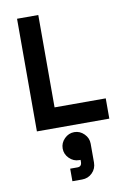

<svg xmlns="http://www.w3.org/2000/svg" viewBox="-109 -768 829 1175"><g transform="rotate(-10 306.0 -181.0)"><path d="M82 0V-700H214V-126H532V0ZM243 338V260H288Q315 260 315 230V218H306Q271 218 245 192Q219 166 219 131Q219 96 245 70Q271 44 306 44Q341 44 367 70Q393 96 393 131V248Q393 286 367 312Q341 338 303 338Z"/></g></svg>

Font: Space Mono
Style: Bold
Weight: 700
Monospace: yes
Designer: Colophon Foundry + Benjamin Critton
Foundry: Colophon Foundry & Benjamin Critton
Version: Version 1.003; ttfautohint (v1.8.4.7-5d5b)